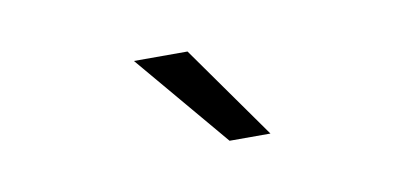

<svg xmlns="http://www.w3.org/2000/svg" viewBox="-31 -771 562 260"><g transform="rotate(-10 250.5 -640.5)"><path d="M269 -576.2 160.2 -705.1H233.9L325.2 -576.2Z"/></g></svg>

Font: D-DIN Condensed
Style: Regular
Weight: 400
Width: 3
Designer: Charles Nix
Foundry: Datto Inc.
Version: Version 1.00